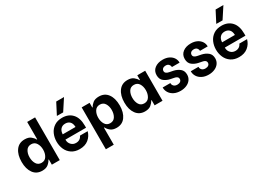

<svg xmlns="http://www.w3.org/2000/svg" viewBox="-12 -1757 4014 2922"><g transform="rotate(-30 1995.5 -295.5)"><path d="M95 -466Q149 -541 250 -541Q318 -541 356 -510.5Q394 -480 410 -446H418V-751H557V0H418V-91H410Q392 -54 354 -23Q316 8 249 8Q149 8 94.5 -67Q40 -142 40 -265Q40 -391 95 -466ZM180 -266Q180 -198 209.5 -150Q239 -102 299 -102Q358 -102 388 -150Q418 -198 418 -265Q418 -331 388 -379Q358 -427 299 -427Q239 -427 209.5 -379.5Q180 -332 180 -266Z M655 -266Q655 -338 682.5 -400.5Q710 -463 767 -502Q824 -541 908 -541Q1019 -541 1084.5 -470Q1150 -399 1150 -265V-227H788V-219Q788 -171 821 -136.5Q854 -102 904 -102Q943 -102 970 -120Q997 -138 1009 -169H1145Q1124 -91 1063 -41.5Q1002 8 907 8Q824 8 767 -30.5Q710 -69 682.5 -131.5Q655 -194 655 -266ZM792 -317H1017Q1015 -380 985 -410Q955 -440 906 -440Q854 -440 824 -407Q794 -374 792 -317ZM855 -604 956 -799H1093L965 -603Z M1247 208V-528H1386V-446H1394Q1410 -480 1448 -510.5Q1486 -541 1554 -541Q1655 -541 1709.5 -466Q1764 -391 1764 -265Q1764 -142 1709.5 -67Q1655 8 1555 8Q1488 8 1450 -23Q1412 -54 1394 -91H1386V208ZM1386 -265Q1386 -198 1416 -150Q1446 -102 1505 -102Q1565 -102 1594.5 -150Q1624 -198 1624 -266Q1624 -332 1594.5 -379.5Q1565 -427 1505 -427Q1446 -427 1416 -379Q1386 -331 1386 -265Z M1902 -466Q1957 -541 2057 -541Q2124 -541 2162 -510.5Q2200 -480 2216 -446H2224V-528H2363V0H2224V-91H2216Q2198 -54 2160 -23Q2122 8 2054 8Q1956 8 1901 -67Q1846 -142 1846 -265Q1846 -390 1902 -466ZM1987 -267Q1987 -199 2016 -151.5Q2045 -104 2105 -104Q2164 -104 2194 -152Q2224 -200 2224 -267Q2224 -334 2194.5 -381Q2165 -428 2105 -428Q2045 -428 2016 -381Q1987 -334 1987 -267Z M2466 -168V-174H2601V-168Q2601 -141 2622 -120Q2643 -99 2683 -99Q2716 -99 2736.5 -114.5Q2757 -130 2757 -157Q2757 -181 2739 -195Q2721 -209 2694 -213L2634 -225Q2575 -236 2527 -272Q2479 -308 2479 -381Q2479 -456 2534 -498.5Q2589 -541 2675 -541Q2738 -541 2784 -518Q2830 -495 2854 -457.5Q2878 -420 2878 -377V-373H2743V-376Q2743 -400 2725 -420.5Q2707 -441 2670 -441Q2639 -441 2620 -425Q2601 -409 2601 -383Q2601 -359 2620.5 -345Q2640 -331 2669 -326L2735 -313Q2799 -299 2843 -262.5Q2887 -226 2887 -159Q2887 -109 2860 -71Q2833 -33 2785.5 -12.5Q2738 8 2680 8Q2613 8 2564.5 -17Q2516 -42 2491 -82.5Q2466 -123 2466 -168Z M2960 -168V-174H3095V-168Q3095 -141 3116 -120Q3137 -99 3177 -99Q3210 -99 3230.5 -114.5Q3251 -130 3251 -157Q3251 -181 3233 -195Q3215 -209 3188 -213L3128 -225Q3069 -236 3021 -272Q2973 -308 2973 -381Q2973 -456 3028 -498.5Q3083 -541 3169 -541Q3232 -541 3278 -518Q3324 -495 3348 -457.5Q3372 -420 3372 -377V-373H3237V-376Q3237 -400 3219 -420.5Q3201 -441 3164 -441Q3133 -441 3114 -425Q3095 -409 3095 -383Q3095 -359 3114.5 -345Q3134 -331 3163 -326L3229 -313Q3293 -299 3337 -262.5Q3381 -226 3381 -159Q3381 -109 3354 -71Q3327 -33 3279.5 -12.5Q3232 8 3174 8Q3107 8 3058.5 -17Q3010 -42 2985 -82.5Q2960 -123 2960 -168Z M3456 -266Q3456 -338 3483.5 -400.5Q3511 -463 3568 -502Q3625 -541 3709 -541Q3820 -541 3885.5 -470Q3951 -399 3951 -265V-227H3589V-219Q3589 -171 3622 -136.5Q3655 -102 3705 -102Q3744 -102 3771 -120Q3798 -138 3810 -169H3946Q3925 -91 3864 -41.5Q3803 8 3708 8Q3625 8 3568 -30.5Q3511 -69 3483.5 -131.5Q3456 -194 3456 -266ZM3593 -317H3818Q3816 -380 3786 -410Q3756 -440 3707 -440Q3655 -440 3625 -407Q3595 -374 3593 -317ZM3656 -604 3757 -799H3894L3766 -603Z"/></g></svg>

Font: Lopes Sans
Style: Bold
Weight: 700
Designer: Gabriel Lam, Diego Maldonado
Foundry: TypeRant, Foresti Design
Version: Version 4.000